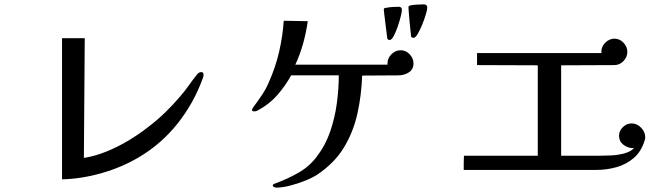

<svg xmlns="http://www.w3.org/2000/svg" viewBox="-20 -848 3040 879"><path d="M912 -506Q912 -502 911 -497.5Q910 -493 908 -489Q868 -377 793 -282.5Q718 -188 614 -127Q538 -82 445.5 -55.5Q353 -29 264 -27V-673H368L364 -125Q415 -133 468 -154.5Q521 -176 570.5 -206Q620 -236 659 -267Q700 -298 736.5 -333.5Q773 -369 806 -408Q826 -431 844 -456.5Q862 -482 881 -506Q885 -511 890 -514.5Q895 -518 901 -518Q912 -518 912 -506Z M1873 -558Q1873 -530 1851.5 -516.5Q1830 -503 1804 -503L1638 -502Q1635 -413 1616.5 -329Q1598 -245 1555 -173.5Q1512 -102 1433 -49Q1412 -35 1377.5 -21Q1343 -7 1307 2Q1271 11 1245 11Q1242 11 1235.5 8.5Q1229 6 1229 2Q1229 -3 1233.5 -5.5Q1238 -8 1242 -9Q1295 -28 1346 -57Q1397 -86 1431 -132Q1470 -183 1491.5 -245.5Q1513 -308 1522 -374.5Q1531 -441 1531 -503H1313Q1285 -453 1249 -412Q1213 -371 1161 -343Q1153 -338 1144 -338Q1141 -338 1137.5 -339Q1134 -340 1134 -344Q1134 -349 1136.5 -352Q1139 -355 1141 -359Q1161 -386 1179.5 -413.5Q1198 -441 1211 -472Q1241 -539 1257.5 -609.5Q1274 -680 1279 -753L1389 -751Q1382 -701 1368 -650Q1354 -599 1332 -552H1754Q1754 -554 1754 -555.5Q1754 -557 1754 -558Q1754 -582 1772.5 -600Q1791 -618 1814 -618Q1838 -618 1855.5 -599.5Q1873 -581 1873 -558ZM1820 -802Q1820 -794 1814.5 -772Q1809 -750 1800.5 -725.5Q1792 -701 1782.5 -683Q1773 -665 1764 -665Q1755 -665 1753 -672Q1753 -673 1750.5 -692Q1748 -711 1745 -736Q1742 -761 1739.5 -781Q1737 -801 1737 -804Q1737 -812 1747 -812Q1761 -815 1776.5 -816Q1792 -817 1806 -817Q1820 -817 1820 -802ZM1936 -812Q1936 -804 1929.5 -782Q1923 -760 1913 -735.5Q1903 -711 1892.5 -693Q1882 -675 1874 -675Q1864 -675 1862 -681Q1862 -682 1860 -701Q1858 -720 1855.5 -745Q1853 -770 1851.5 -790.5Q1850 -811 1850 -815Q1850 -821 1858 -823Q1874 -826 1889.5 -827Q1905 -828 1921 -828Q1936 -828 1936 -812Z M2934 -219Q2934 -216 2933.5 -213Q2933 -210 2932 -207Q2917 -156 2883 -126Q2849 -96 2803.5 -83Q2758 -70 2709 -70H2103Q2103 -86 2103 -102.5Q2103 -119 2104 -135H2442V-549L2164 -550V-605H2734Q2733 -607 2733 -611Q2733 -635 2751.5 -653Q2770 -671 2793 -671Q2817 -671 2834.5 -652.5Q2852 -634 2852 -611Q2852 -587 2834.5 -568.5Q2817 -550 2792 -550L2549 -549V-135H2725Q2748 -135 2778.5 -136.5Q2809 -138 2837.5 -145.5Q2866 -153 2883 -170Q2882 -170 2881 -170Q2880 -170 2878 -170Q2854 -170 2834 -185.5Q2814 -201 2814 -226Q2814 -249 2831.5 -266Q2849 -283 2871 -283Q2896 -283 2915 -263.5Q2934 -244 2934 -219Z"/></svg>

Font: Kaisei Opti Medium
Style: Regular
Weight: 500
Designer: Font-Kai, 金井和夫
Foundry: KAZUO KANAI
Version: Version 5.003